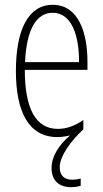

<svg xmlns="http://www.w3.org/2000/svg" viewBox="-20 -559 428 797"><path d="M228 135C228 88 276 24 326 -22V-61C290 -36 256 -24 220 -24C128 -24 83 -109 83 -269H343V-303C343 -425 305 -539 199 -539C96 -539 46 -433 46 -264C46 -97 98 10 218 10C237 10 254 7 271 3C224 43 194 91 194 138C194 192 226 218 276 218C292 218 306 215 315 212V182C309 184 294 187 280 187C246 187 228 169 228 135ZM199 -506C277 -506 309 -412 308 -301H84C90 -439 132 -506 199 -506Z"/></svg>

Font: Noto Sans ExtraCondensed ExtraLight
Style: Regular
Weight: 200
Width: 2
Designer: Monotype Design Team
Foundry: Monotype Imaging Inc.
Version: Version 2.013